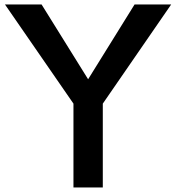

<svg xmlns="http://www.w3.org/2000/svg" viewBox="-20 -805 780 850"><path d="M2 -785.2H164.1L370.1 -454.1L575.7 -785.2H737.8L435.1 -346.2V24.9H305.2V-346.2Z"/></svg>

Font: FORM UDPGothic
Style: Bold
Weight: 700
Foundry: Pronama LLC
Version: Version 1.051